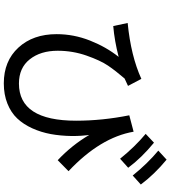

<svg xmlns="http://www.w3.org/2000/svg" viewBox="39 -936 922 1040"><g transform="rotate(90 500.0 -416.0)"><path d="M104.5 -646.5Q283.2 -664.1 407.2 -720.7L445.3 -648.4L405.3 -629.9Q363.3 -581.1 335.4 -540Q307.6 -499 281.2 -423.8Q254.9 -348.6 254.9 -267.6Q254.9 -174.8 301.3 -116.2Q347.7 -57.6 432.6 -57.6Q633.8 -57.6 633.8 -367.2Q633.8 -508.8 604.5 -655.3L693.4 -678.7Q724.6 -498 907.2 -326.2L847.7 -267.6Q766.6 -343.8 710.9 -438.5Q710.9 -437.5 712.4 -427.2Q713.9 -417 715.3 -395Q716.8 -373 716.8 -343.8Q715.8 -282.2 706.1 -229.5Q696.3 -176.8 674.8 -129.4Q653.3 -82 621.6 -48.3Q589.8 -14.6 541 4.9Q492.2 24.4 431.6 24.4Q310.5 24.4 237.8 -54.7Q165 -133.8 165 -261.7Q165 -354.5 199.7 -442.4Q234.4 -530.3 288.1 -597.7Q201.2 -575.2 121.1 -568.4ZM795.9 -812.5 844.7 -857.4Q924.8 -791 979.5 -717.8L930.7 -673.8Q866.2 -753.9 795.9 -812.5ZM705.1 -744.1 752.9 -789.1Q835.9 -720.7 888.7 -649.4L839.8 -605.5Q775.4 -685.5 705.1 -744.1Z"/></g></svg>

Font: Gothic A1 Medium
Style: Regular
Weight: 500
Designer: HanYang I&C Co.,Ltd.
Foundry: HanYang I&C Co.,Ltd.
Version: Version 2.50